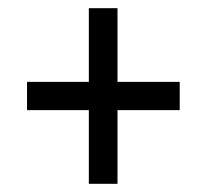

<svg xmlns="http://www.w3.org/2000/svg" viewBox="-20 -592 505 469"><path d="M197 -143H267V-323H419V-392H267V-572H197V-392H46V-323H197Z"/></svg>

Font: Noto Serif Tamil Condensed
Style: Bold
Weight: 700
Width: 3
Designer: Indian Type Foundry, Tom Grace, and the Monotype Design Team
Foundry: Monotype Imaging Inc.
Version: Version 2.004